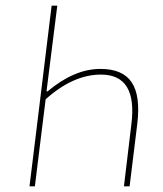

<svg xmlns="http://www.w3.org/2000/svg" viewBox="-20 -657 574 677"><path d="M84 0 108 -195 162 -637H182L144 -335H148Q242 -414 334 -414Q413 -414 444.5 -366.5Q476 -319 464 -220L437 0H417L443 -217Q466 -394 336 -394Q238 -394 141 -307L127 -195L103 0Z"/></svg>

Font: Alegreya Sans Thin
Style: Italic
Weight: 100
Italic angle: -7°
Designer: Juan Pablo del Peral
Foundry: Huerta Tipografica
Version: Version 2.007